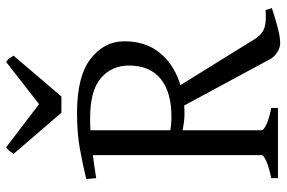

<svg xmlns="http://www.w3.org/2000/svg" viewBox="-168 -724 899 602"><g transform="rotate(-90 281.0 -422.5)"><path d="M226 -293Q212 -293 197.5 -295Q183 -297 168 -300L165 -339Q182 -336 193.5 -335Q205 -334 217 -334Q294 -334 335.5 -368Q377 -402 377 -467Q377 -521 338 -555Q299 -589 211 -589Q168 -589 121.5 -583.5Q75 -578 24 -570L21 -601Q66 -612 115.5 -621Q165 -630 229 -630Q343 -630 398 -587.5Q453 -545 453 -482Q453 -420 422.5 -378Q392 -336 340 -314.5Q288 -293 226 -293ZM557 -19Q524 -8 495 -0.5Q466 7 447 7Q434 7 420 -1.5Q406 -10 399 -21L249 -299L300 -331L463 -68Q478 -47 498.5 -41.5Q519 -36 551 -39ZM24 0V-21Q58 -28 77 -36.5Q96 -45 96 -51V-597H174V-51Q174 -45 191.5 -36.5Q209 -28 244 -21V0ZM280 -679H229L100 -829Q107 -839 110 -843Q113 -847 121 -852L256 -749L388 -852Q396 -847 399 -843Q402 -839 408 -829Z"/></g></svg>

Font: ChillKai
Style: Regular
Weight: 400
Designer: ChillType
Foundry: 寒蝉字型
Version: Version 2.000